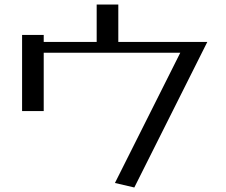

<svg xmlns="http://www.w3.org/2000/svg" viewBox="-20 -780 1001 852"><path d="M505 -760H409V-594H174V-625H78V-287H174V-546H780L490 32L576 52L900 -594H505Z"/></svg>

Font: LXGW Marker Gothic
Style: Regular
Weight: 400
Version: Version 1.001